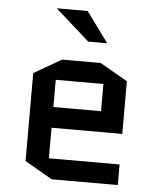

<svg xmlns="http://www.w3.org/2000/svg" viewBox="-52 -762 659 807"><g transform="rotate(5 277.5 -359.0)"><path d="M475.1 -86.9V0H195.8L80.1 -66.9V-438L195.8 -504.9H358.9L475.1 -438V-215.8H176.8V-86.9ZM176.8 -418V-303.2H377.9V-418ZM285.2 -717.8 378.9 -589.8H298.8L154.8 -717.8Z"/></g></svg>

Font: Quantico
Style: Regular
Weight: 400
Designer: Matt Desmond
Foundry: MADtype
Version: Version 2.002